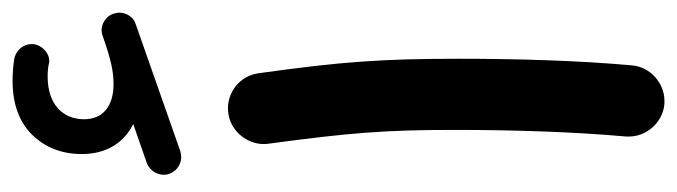

<svg xmlns="http://www.w3.org/2000/svg" viewBox="-398 -602 1055 299"><g transform="rotate(-90 129.5 -452.5)"><path d="M8.3 -716.3C13.7 -702.1 26.4 -697.8 34.2 -697.8C37.1 -697.8 40 -698.2 43.5 -699.2L241.2 -768.6C253.4 -772 259.3 -784.7 259.3 -793.9C259.3 -796.4 258.8 -798.3 258.3 -800.8C254.9 -815.9 240.7 -821.8 232.4 -821.8C229.5 -821.8 226.6 -821.3 223.6 -820.3C184.6 -806.6 167 -803.2 147.9 -803.2C114.3 -803.2 93.3 -819.3 93.3 -849.1C93.3 -881.8 116.2 -905.8 159.7 -905.8C167 -905.8 173.8 -905.3 180.2 -903.8C181.6 -903.3 183.1 -903.3 184.6 -903.3C196.3 -903.3 209 -914.6 210.4 -928.7V-931.2C210.4 -942.9 201.2 -955.6 186 -958C176.3 -959.5 165 -960.4 152.8 -960.4C117.2 -960.4 89.4 -950.2 69.3 -930.2C49.3 -909.7 39.1 -883.8 39.1 -852.5C39.1 -814 57.1 -786.6 85.9 -772.5L25.4 -751.5C11.2 -746.1 6.8 -732.9 6.8 -725.1C6.8 -722.2 7.3 -719.2 8.3 -716.3ZM55.2 -562C72.3 -434.6 76.7 -381.3 76.7 -270.5C76.7 -182.6 73.7 -85.4 66.4 -4.9V0C66.4 25.9 87.4 52.2 117.2 54.7H122.6C148.4 54.7 174.8 33.7 177.2 3.9C184.6 -76.7 187.5 -174.8 187.5 -265.1C187.5 -383.3 183.1 -448.2 165 -576.7C161.1 -607.4 134.8 -625 110.8 -625C108.4 -625 105.5 -625 103 -624.5C73.2 -620.6 54.7 -593.8 54.7 -569.8C54.7 -567.4 54.7 -564.5 55.2 -562Z"/></g></svg>

Font: Mikhak SemiBold
Style: Regular
Weight: 600
Designer: Amin Abedi
Version: Version 3.2